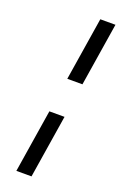

<svg xmlns="http://www.w3.org/2000/svg" viewBox="-137 -662 491 774"><g transform="rotate(20 108.5 -275.0)"><path d="M43 70H108L151 -201H86ZM109 -349H174L217 -620H152Z"/></g></svg>

Font: Charger Static
Style: 2Obl
Weight: 1000
Designer: Jasper
Foundry: KineticPlasma Fonts/Cannot Into Space Fonts
Version: Version 1.1